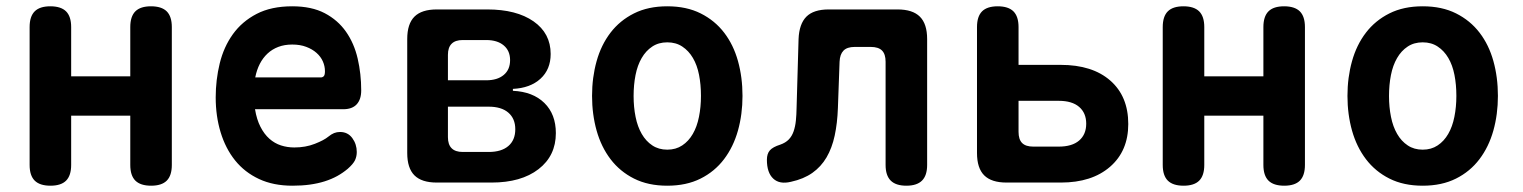

<svg xmlns="http://www.w3.org/2000/svg" viewBox="-20 -580 4840 610"><path d="M140.3 10Q106.6 10 90.3 -6.1Q74.1 -22.3 74.1 -56V-494Q74.1 -527.7 90.2 -543.9Q106.3 -560 139.9 -560Q173.6 -560 189.9 -543.9Q206.1 -527.7 206.1 -494V-337.5H393.9V-494Q393.9 -527.7 410 -543.9Q426.1 -560 459.7 -560Q493.4 -560 509.7 -543.9Q525.9 -527.7 525.9 -494V-56Q525.9 -22.3 509.8 -6.1Q493.7 10 460.1 10Q426.4 10 410.1 -6.1Q393.9 -22.3 393.9 -56V-212.5H206.1V-56Q206.1 -22.3 190 -6.1Q173.9 10 140.3 10Z M1060.4 -160.7Q1085 -160.7 1099.3 -141.3Q1113.5 -121.8 1113.5 -97.1Q1113.5 -83.2 1108 -71.2Q1102.4 -59.2 1084.8 -43.7Q1069.5 -30.8 1051.5 -20.8Q1033.5 -10.9 1011.6 -3.9Q989.7 3 964.4 6.5Q939.1 10 909.2 10Q848.4 10 802.9 -11.3Q757.4 -32.5 726.9 -70.4Q696.5 -108.3 680.9 -159.8Q665.3 -211.2 665.3 -270.6Q665.3 -326.2 678.1 -378.7Q691 -431.2 719.9 -471.4Q748.8 -511.6 795.2 -535.8Q841.7 -560 908.5 -560Q969.9 -560 1011.7 -538.1Q1053.4 -516.2 1079.3 -479.2Q1105.2 -442.2 1116.4 -393.7Q1127.6 -345.3 1127.6 -292.6Q1127.6 -264.1 1113.2 -248.5Q1098.8 -233 1070.8 -233H790.2Q795.6 -200 807.6 -176.9Q819.5 -153.7 836 -139.1Q852.5 -124.5 872.7 -118Q892.9 -111.5 915.1 -111.5Q951 -111.5 980.3 -123.1Q1009.6 -134.6 1023.2 -145.9Q1032.6 -153.6 1041.4 -157.2Q1050.3 -160.7 1060.4 -160.7ZM999.2 -334Q1004.9 -334 1008.6 -337.9Q1012.4 -341.8 1012.4 -353.7Q1012.4 -369.8 1005.8 -384.8Q999.2 -399.9 985.8 -411.8Q972.4 -423.8 953 -431.1Q933.7 -438.5 908.5 -438.5Q883.8 -438.5 864.2 -431Q844.6 -423.5 829.9 -409.8Q815.2 -396.1 805.4 -377Q795.6 -357.9 790.9 -334Z M1367.8 0Q1319.6 0 1296.7 -22.9Q1273.8 -45.8 1273.8 -94V-456Q1273.8 -504.2 1296.7 -527.1Q1319.6 -550 1367.8 -550H1528.1Q1620.9 -550 1675.2 -512.1Q1729.5 -474.1 1729.5 -408.5Q1729.5 -359.4 1697.1 -329.8Q1664.7 -300.2 1609.5 -297.6V-291.5Q1673 -288.6 1709.5 -252.9Q1746 -217.1 1746 -157.1Q1746 -85.1 1691 -42.6Q1635.9 0 1541.6 0ZM1403.1 -241.1V-144.2Q1403.1 -120.7 1414.9 -109Q1426.6 -97.2 1450.1 -97.2H1532.5Q1573.1 -97.2 1595.1 -116.1Q1617.1 -134.9 1617.1 -169.4Q1617.1 -203.1 1595.1 -222.1Q1573.1 -241.1 1532.5 -241.1ZM1450.1 -452.8Q1426.6 -452.8 1414.9 -441Q1403.1 -429.3 1403.1 -405.8V-324.9H1524.6Q1560.1 -324.9 1580.3 -341.8Q1600.6 -358.6 1600.6 -389Q1600.6 -418.8 1580.3 -435.8Q1560.1 -452.8 1524.6 -452.8Z M2100 10Q2039.2 10 1994.4 -12.6Q1949.6 -35.1 1919.8 -74.2Q1890.1 -113.2 1875.5 -165Q1861 -216.8 1861 -275.3Q1861 -333.8 1875.4 -385.4Q1889.8 -437.1 1919.5 -476Q1949.3 -514.9 1994.2 -537.4Q2039.2 -560 2100 -560Q2161.1 -560 2206.1 -537.4Q2251 -514.9 2280.6 -476.3Q2310.2 -437.8 2324.6 -386.1Q2339 -334.5 2339 -275.3Q2339 -216.8 2324.5 -165Q2309.9 -113.2 2280.3 -74.2Q2250.7 -35.1 2205.8 -12.6Q2160.8 10 2100 10ZM2100 -104.5Q2127.3 -104.5 2147.5 -118Q2167.8 -131.4 2181.1 -154.5Q2194.5 -177.5 2200.7 -208.8Q2207 -240 2207 -275.3Q2207 -311.3 2200.9 -342.2Q2194.8 -373.2 2181.4 -395.9Q2168.1 -418.6 2147.8 -432Q2127.6 -445.5 2100 -445.5Q2072.4 -445.5 2052.2 -432Q2031.9 -418.6 2018.6 -395.5Q2005.2 -372.5 1999.1 -341.4Q1993 -310.3 1993 -275Q1993 -239.7 1999.3 -208.6Q2005.5 -177.5 2018.9 -154.5Q2032.2 -131.4 2052.5 -118Q2072.7 -104.5 2100 -104.5Z M2517.1 -456Q2519.1 -504 2541.9 -527Q2564.8 -550 2612.8 -550H2831.6Q2879.6 -550 2902.6 -527Q2925.6 -504 2925.6 -456V-56Q2925.6 -22.5 2909.4 -6.3Q2893.1 10 2859.6 10Q2826.1 10 2809.8 -6.3Q2793.6 -22.5 2793.6 -56V-383.9Q2793.6 -408.1 2782.2 -419.5Q2770.8 -430.9 2746.6 -430.9H2695.4Q2671.2 -430.9 2659.8 -419.1Q2648.4 -407.4 2647.4 -383.9L2642.1 -237.2Q2640.4 -188.8 2631.9 -149.3Q2623.4 -109.8 2606 -80Q2588.5 -50.2 2560.9 -30.7Q2533.2 -11.2 2493.2 -2.5Q2456.9 6.4 2436.7 -12.5Q2416.5 -31.3 2416.5 -72.4Q2416.5 -91.5 2425.9 -102.3Q2435.3 -113 2458.8 -120.4Q2475.7 -126.3 2485.9 -136.8Q2496.1 -147.3 2501.4 -162.8Q2506.7 -178.2 2508.6 -197.1Q2510.5 -216.1 2510.8 -237.2Z M3178 0Q3129.8 0 3106.9 -22.9Q3084 -45.8 3084 -94V-494Q3084 -527.7 3100.1 -543.9Q3116.2 -560 3149.8 -560Q3183.5 -560 3199.8 -543.9Q3216 -527.7 3216 -494V-373.9H3349.9Q3450.6 -373.9 3507.6 -323.9Q3564.6 -273.9 3564.6 -185.9Q3564.6 -100.4 3506.8 -50.2Q3449 0 3350.6 0ZM3216 -161.2Q3216 -137 3227.4 -125.6Q3238.8 -114.2 3263 -114.2H3343.6Q3386.1 -114.2 3408.5 -133.5Q3431 -152.8 3431 -187Q3431 -221.1 3408.5 -240.4Q3386.1 -259.7 3343.6 -259.7H3216Z M3740.3 10Q3706.6 10 3690.3 -6.1Q3674.1 -22.3 3674.1 -56V-494Q3674.1 -527.7 3690.2 -543.9Q3706.3 -560 3739.9 -560Q3773.6 -560 3789.9 -543.9Q3806.1 -527.7 3806.1 -494V-337.5H3993.9V-494Q3993.9 -527.7 4010 -543.9Q4026.1 -560 4059.7 -560Q4093.4 -560 4109.7 -543.9Q4125.9 -527.7 4125.9 -494V-56Q4125.9 -22.3 4109.8 -6.1Q4093.7 10 4060.1 10Q4026.4 10 4010.1 -6.1Q3993.9 -22.3 3993.9 -56V-212.5H3806.1V-56Q3806.1 -22.3 3790 -6.1Q3773.9 10 3740.3 10Z M4500 10Q4439.2 10 4394.4 -12.6Q4349.6 -35.1 4319.8 -74.2Q4290.1 -113.2 4275.5 -165Q4261 -216.8 4261 -275.3Q4261 -333.8 4275.4 -385.4Q4289.8 -437.1 4319.5 -476Q4349.3 -514.9 4394.2 -537.4Q4439.2 -560 4500 -560Q4561.1 -560 4606.1 -537.4Q4651 -514.9 4680.6 -476.3Q4710.2 -437.8 4724.6 -386.1Q4739 -334.5 4739 -275.3Q4739 -216.8 4724.5 -165Q4709.9 -113.2 4680.3 -74.2Q4650.7 -35.1 4605.8 -12.6Q4560.8 10 4500 10ZM4500 -104.5Q4527.3 -104.5 4547.5 -118Q4567.8 -131.4 4581.1 -154.5Q4594.5 -177.5 4600.7 -208.8Q4607 -240 4607 -275.3Q4607 -311.3 4600.9 -342.2Q4594.8 -373.2 4581.4 -395.9Q4568.1 -418.6 4547.8 -432Q4527.6 -445.5 4500 -445.5Q4472.4 -445.5 4452.2 -432Q4431.9 -418.6 4418.6 -395.5Q4405.2 -372.5 4399.1 -341.4Q4393 -310.3 4393 -275Q4393 -239.7 4399.3 -208.6Q4405.5 -177.5 4418.9 -154.5Q4432.2 -131.4 4452.5 -118Q4472.7 -104.5 4500 -104.5Z"/></svg>

Font: Maple Mono
Style: Regular
Weight: 400
Monospace: yes
Designer: subframe7536
Version: Version 7.300